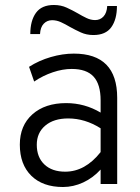

<svg xmlns="http://www.w3.org/2000/svg" viewBox="-20 -738 563 770"><path d="M232.5 12Q151.5 12 105.5 -33.2Q59.5 -78.5 59.5 -158Q59.5 -234.5 110 -279.5Q160.5 -324.5 245.5 -324.5Q319.5 -324.5 383.5 -286.5V-335.5Q383.5 -400 355.2 -430.8Q327 -461.5 267.5 -461.5Q231.5 -461.5 192 -448.2Q152.5 -435 117 -411L96.5 -470Q136.5 -495.5 183.8 -509.2Q231 -523 276 -523Q450 -523 450 -345.5V0H383.5V-58Q353 -24.5 313.5 -6.2Q274 12 232.5 12ZM241.5 -49.5Q321.5 -49.5 383.5 -128V-223.5Q321 -263 253.5 -263Q195.5 -263 161.5 -234.2Q127.5 -205.5 127.5 -157.5Q127.5 -107.5 158 -78.5Q188.5 -49.5 241.5 -49.5ZM354.5 -597.5Q327 -597.5 304 -608Q281 -618.5 260.5 -630Q242 -641 224.5 -649Q207 -657 189 -657Q169 -657 155.5 -643Q142 -629 140.5 -601.5H101.5Q101.5 -655 124.2 -686.5Q147 -718 196 -718Q224.5 -718 247.8 -707.2Q271 -696.5 292 -684.5Q309.5 -674 326.8 -665.8Q344 -657.5 361.5 -657.5Q382 -657.5 395.2 -672Q408.5 -686.5 410 -714H449Q449 -660.5 426.5 -629Q404 -597.5 354.5 -597.5Z"/></svg>

Font: Overpass Light
Style: Regular
Weight: 300
Designer: Delve Withrington, Dave Bailey, Thomas Jockin
Foundry: Delve Fonts LLC
Version: Version 4.000; ttfautohint (v1.8.3)